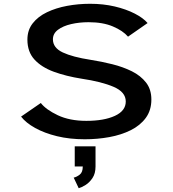

<svg xmlns="http://www.w3.org/2000/svg" viewBox="-20 -726 915 1016"><path d="M428.5 11Q349 11 282 -5.2Q215 -21.5 166 -48.8Q117 -76 91.5 -109L196 -181Q223 -146 285.8 -116.2Q348.5 -86.5 437 -86.5Q530.5 -86.5 588 -113Q645.5 -139.5 645.5 -189Q645.5 -239 581.2 -266.5Q517 -294 412 -309.5Q330 -322.5 265 -346.2Q200 -370 162.5 -410.8Q125 -451.5 125 -516.5Q125 -566.5 153 -602.5Q181 -638.5 228.5 -661.2Q276 -684 335.2 -695Q394.5 -706 456.5 -706Q526.5 -706 587 -691.8Q647.5 -677.5 692.8 -654.2Q738 -631 761 -604L657.5 -532Q630.5 -563.5 577.5 -586Q524.5 -608.5 448.5 -608.5Q399.5 -608.5 356.5 -598.5Q313.5 -588.5 286.8 -568.5Q260 -548.5 260 -518Q260 -473 312.2 -448.5Q364.5 -424 459 -409.5Q517 -400.5 574 -386.2Q631 -372 677.8 -348.8Q724.5 -325.5 752.8 -289.2Q781 -253 781 -199.5Q781 -142.5 751.5 -102.2Q722 -62 671.8 -37Q621.5 -12 558.5 -0.5Q495.5 11 428.5 11ZM375.5 155V48.5H485.5V155Q485.5 192 469.5 216Q453.5 240 432.5 253Q411.5 266 396.5 270L370 214Q386 210.5 402 198Q418 185.5 418 155Z"/></svg>

Font: Trispace SemiExpanded Medium
Style: Regular
Weight: 500
Width: 6
Designer: Tyler Finck
Foundry: Etcetera Type Company
Version: Version 1.210; ttfautohint (v1.8.3)